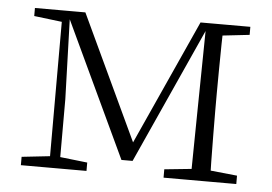

<svg xmlns="http://www.w3.org/2000/svg" viewBox="-42 -563 874 618"><g transform="rotate(5 394.5 -254.0)"><path d="M367 -45 155 -496H151V-508H210L409 -84H390L582 -508H613V-496H607L403 -45ZM594 0 597 -223 601 -508H657Q656 -484 655.5 -443.5Q655 -403 654.5 -359.5Q654 -316 654 -283V-226Q654 -192 654.5 -148.5Q655 -105 655.5 -64.5Q656 -24 657 0ZM46 0V-27L146 -38H161L258 -27V0ZM507 0V-27L615 -38H635L742 -27V0ZM47 -482V-508H158V-470H146ZM137 0V-508H161L170 -224V0ZM622 -470V-508H743V-482L636 -470Z"/></g></svg>

Font: Noto Serif HK
Style: Regular
Weight: 200
Designer: Ryoko NISHIZUKA 西塚涼子 (kana & ideographs); Frank Grießhammer (Latin, Greek & Cyrillic); Wenlong ZHANG 张文龙 (bopomofo); San
Foundry: Adobe
Version: Version 2.001;hotconv 1.1.0;makeotfexe 2.6.0